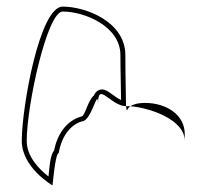

<svg xmlns="http://www.w3.org/2000/svg" viewBox="-20 -576 665 582"><path d="M46 -149C46 -68 139 -14 139 -14C139 -6 147 -112 158 -112C168 -171 200 -200 228 -208C258 -208 277 -314 277 -261C277 -331 313 -256 362 -254C362 -281 360 -346 360 -409C360 -510 240 -556 170 -556C100 -556 46 -250 46 -149ZM61 -149C61 -257 123 -541 170 -541C237 -541 345 -496 345 -409C345 -358 347 -305 347 -273C328 -281 314 -298 296 -304C283 -308 269 -299 265 -287C246 -271 239 -228 228 -223H226L224 -222C190 -212 156 -180 144 -120C131 -104 130 -66 127 -41C99 -63 61 -101 61 -149ZM362 -254C363 -246 364 -242 365 -241C365 -237 364 -246 375 -254ZM375 -254C430 -250 540 -215 540 -149V-170C540 -228 484 -264 420 -264C396 -264 383 -259 375 -254Z"/></svg>

Font: Ampere
Style: OuLn
Weight: 400
Version: Version 1